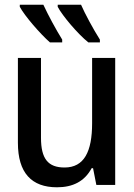

<svg xmlns="http://www.w3.org/2000/svg" viewBox="-20 -785 570 815"><path d="M355 -605H404V-617C376 -661 340 -728 324 -765H225V-756C245 -718 310 -641 355 -605ZM192 -605H244V-617C215 -664 186 -718 164 -765H64V-756C85 -717 151 -641 192 -605ZM222 10C289 10 339 -15 369 -71H375L389 0H469V-539H371V-262C371 -141 337 -74 254 -74C184 -74 154 -111 154 -200V-539H56V-179C56 -51 114 10 222 10Z"/></svg>

Font: Noto Sans Mono Condensed Medium
Style: Regular
Weight: 500
Width: 3
Designer: Monotype Design Team
Foundry: Monotype Imaging Inc.
Version: Version 2.014